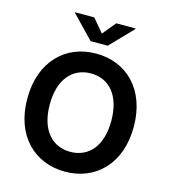

<svg xmlns="http://www.w3.org/2000/svg" viewBox="-135 -1056 1041 1174"><g transform="rotate(15 385.0 -469.0)"><path d="M385.3 9.8C576.7 9.8 721.7 -127.4 721.7 -363.3C721.7 -600.1 576.7 -737.3 385.3 -737.3C192.9 -737.3 47.9 -600.1 47.9 -363.3C47.9 -127.9 192.9 9.8 385.3 9.8ZM385.3 -115.7C269.5 -115.7 189.9 -203.1 189.9 -363.3C189.9 -524.4 269.5 -611.8 385.3 -611.8C500.5 -611.8 579.6 -524.4 579.6 -363.3C579.6 -202.6 500.5 -115.7 385.3 -115.7ZM315.4 -947.8H194.3V-943.8L331.1 -801.8H439L576.2 -943.8V-947.8H454.6L385.3 -864.3Z"/></g></svg>

Font: Raveo SemiBold
Style: Regular
Weight: 600
Designer: Jakub Foglar, Rasmus Andersson (Inter)
Foundry: Jakubfoglar.com
Version: Version 1.100;Glyphs 3.2.3 (3260)